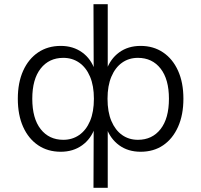

<svg xmlns="http://www.w3.org/2000/svg" viewBox="-20 -716 960 916"><path d="M426 180 427 -108H433Q415 -54 372 -23Q329 8 270 8Q208 8 162 -23Q116 -54 90.5 -110.5Q65 -167 65 -245Q65 -322 90.5 -378.5Q116 -435 162 -466Q208 -497 270 -497Q329 -497 372 -466Q415 -435 433 -380H427L426 -696H494V-380H487Q506 -435 548.5 -466Q591 -497 651 -497Q712 -497 758 -466Q804 -435 829.5 -378.5Q855 -322 855 -245Q855 -168 829.5 -111Q804 -54 758.5 -23Q713 8 651 8Q591 8 548.5 -23Q506 -54 487 -108H494V180ZM282 -49Q325 -49 358 -72Q391 -95 409.5 -138.5Q428 -182 428 -245Q428 -307 409.5 -350.5Q391 -394 358 -417Q325 -440 282 -440Q214 -440 174 -389Q134 -338 134 -245Q134 -151 174 -100Q214 -49 282 -49ZM638 -49Q706 -49 746 -100Q786 -151 786 -245Q786 -338 746 -389Q706 -440 638 -440Q595 -440 562.5 -417Q530 -394 511.5 -350.5Q493 -307 493 -245Q493 -182 511.5 -138.5Q530 -95 562.5 -72Q595 -49 638 -49Z"/></svg>

Font: Nunito Sans 10pt SemiExpanded Light
Style: Regular
Weight: 300
Width: 6
Designer: Vernon Adams
Foundry: Vernon Adams
Version: Version 3.101;gftools[0.9.27]